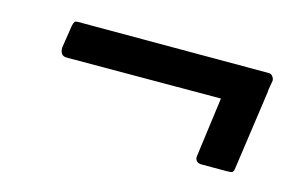

<svg xmlns="http://www.w3.org/2000/svg" viewBox="-45 -507 654 416"><g transform="rotate(15 282.5 -298.5)"><path d="M519 -346Q519 -338 515 -335.5Q511 -333 501 -333L84 -332Q76 -332 72.5 -337Q69 -342 69 -350L77 -402Q79 -409 80.5 -411Q82 -413 87 -413H516Q521 -413 524.5 -408.5Q528 -404 528 -399ZM499 -196Q498 -188 495.5 -186Q493 -184 483 -184H426Q418 -184 414.5 -188.5Q411 -193 412 -199L436 -379Q438 -385 439.5 -386.5Q441 -388 446 -388H512Q519 -388 522 -383.5Q525 -379 524 -372Z"/></g></svg>

Font: Libre Franklin Thin Medium
Style: Italic
Weight: 500
Italic angle: -8°
Version: Version 3.000